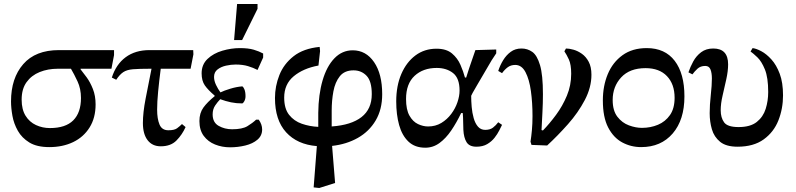

<svg xmlns="http://www.w3.org/2000/svg" viewBox="-20 -721 3970 958"><path d="M226 13Q164 13 126.5 -10Q89 -33 69 -68.5Q49 -104 42 -143Q35 -182 35 -215Q35 -331 96 -401Q157 -471 274 -471H549V-446L536 -378H382V-375Q395 -359 412.5 -335Q430 -311 443.5 -277Q457 -243 457 -200Q457 -133 427 -85Q397 -37 345 -12Q293 13 226 13ZM334 -378H268Q219 -378 178 -361.5Q137 -345 112.5 -311Q88 -277 88 -224Q88 -175 107.5 -143.5Q127 -112 159.5 -97Q192 -82 229 -82Q307 -82 345.5 -120.5Q384 -159 384 -232Q384 -278 367 -314.5Q350 -351 334 -378Z M782 9Q740 9 716.5 -21.5Q693 -52 693 -107Q693 -159 706.5 -228.5Q720 -298 736 -378H728Q674 -378 643.5 -375.5Q613 -373 595 -361Q577 -349 560 -323L538 -334Q559 -400 607 -435.5Q655 -471 726 -471H944L945 -450L931 -378H782Q774 -316 769 -264Q764 -212 764 -174Q764 -128 776 -99.5Q788 -71 820 -71Q850 -71 863.5 -81Q877 -91 888 -102L906 -87Q889 -49 860.5 -20Q832 9 782 9Z M1128 14Q1088 14 1053 0Q1018 -14 996.5 -43Q975 -72 975 -117Q975 -157 995 -184.5Q1015 -212 1051 -241V-244Q1018 -272 1002 -295Q986 -318 986 -355Q986 -399 1015.5 -427Q1045 -455 1089.5 -468Q1134 -481 1177 -481Q1219 -481 1246 -473Q1273 -465 1293 -454V-434L1265 -372Q1244 -383 1217.5 -391Q1191 -399 1156 -399Q1133 -399 1108 -393.5Q1083 -388 1065.5 -374.5Q1048 -361 1048 -337Q1048 -318 1058 -297Q1068 -276 1080 -260Q1098 -269 1129.5 -278.5Q1161 -288 1188 -290Q1193 -290 1199 -276.5Q1205 -263 1205 -241Q1205 -227 1199 -216Q1193 -205 1188 -205Q1159 -205 1132.5 -210.5Q1106 -216 1079 -226Q1066 -213 1053.5 -194.5Q1041 -176 1041 -150Q1041 -110 1071 -93Q1101 -76 1138 -76Q1189 -76 1214.5 -91.5Q1240 -107 1258 -124H1271Q1288 -100 1288 -75Q1288 -44 1264.5 -24Q1241 -4 1204 5Q1167 14 1128 14ZM1188 -521H1148L1163 -701H1265V-677Z M1652 192 1573 217 1545 214 1561 8Q1463 0 1407.5 -61Q1352 -122 1352 -232Q1352 -291 1374 -346.5Q1396 -402 1445 -440.5Q1494 -479 1575 -487L1577 -466L1569 -394Q1493 -380 1445.5 -340.5Q1398 -301 1398 -234Q1398 -179 1422.5 -148Q1447 -117 1486 -103.5Q1525 -90 1568 -88V-158Q1569 -249 1589.5 -319.5Q1610 -390 1648.5 -430Q1687 -470 1740 -470Q1806 -470 1846.5 -411Q1887 -352 1887 -251Q1887 -175 1854.5 -120Q1822 -65 1765.5 -33Q1709 -1 1637 7ZM1635 -90Q1733 -97 1784 -137Q1835 -177 1835 -251Q1835 -316 1809 -343Q1783 -370 1744 -370Q1699 -370 1675.5 -340.5Q1652 -311 1643.5 -265Q1635 -219 1635 -169Z M2102 16Q2050 16 2018 -14.5Q1986 -45 1971.5 -97Q1957 -149 1957 -215Q1957 -293 1982.5 -352Q2008 -411 2053 -444.5Q2098 -478 2158 -478Q2207 -478 2235 -454.5Q2263 -431 2277.5 -397.5Q2292 -364 2300 -334H2306Q2321 -382 2332 -413Q2343 -444 2352 -471L2456 -474V-455L2433 -420Q2388 -343 2359.5 -294.5Q2331 -246 2331 -243Q2331 -217 2333.5 -187.5Q2336 -158 2343.5 -131.5Q2351 -105 2365 -89Q2379 -73 2401 -73Q2425 -73 2439.5 -84Q2454 -95 2466 -111L2485 -98Q2480 -88 2471 -70Q2462 -52 2447.5 -33.5Q2433 -15 2411 -2Q2389 11 2357 11Q2322 11 2308 -11.5Q2294 -34 2292 -73Q2291 -91 2291 -111.5Q2291 -132 2289 -157H2281Q2258 -109 2231.5 -70Q2205 -31 2173 -7.5Q2141 16 2102 16ZM2116 -90Q2153 -90 2182 -107.5Q2211 -125 2231.5 -152.5Q2252 -180 2262.5 -211Q2273 -242 2273 -269Q2273 -331 2240.5 -356.5Q2208 -382 2159 -382Q2091 -382 2048.5 -342.5Q2006 -303 2006 -227Q2006 -174 2023 -144Q2040 -114 2065.5 -102Q2091 -90 2116 -90Z M2710 5 2632 2 2627 -14Q2631 -39 2634 -71.5Q2637 -104 2637 -142Q2637 -208 2629 -266.5Q2621 -325 2602 -361Q2583 -397 2551 -397Q2529 -397 2513.5 -385.5Q2498 -374 2485 -356L2466 -367Q2475 -395 2490.5 -420.5Q2506 -446 2528.5 -462.5Q2551 -479 2582 -479Q2612 -479 2636 -462Q2660 -445 2674.5 -396Q2689 -347 2689 -251Q2689 -208 2686.5 -160Q2684 -112 2682 -72L2689 -70Q2722 -104 2754.5 -148Q2787 -192 2808.5 -243.5Q2830 -295 2830 -353Q2830 -399 2818.5 -424Q2807 -449 2796 -465L2804 -479Q2820 -479 2841.5 -473Q2863 -467 2883.5 -452.5Q2904 -438 2917.5 -412.5Q2931 -387 2931 -348Q2931 -285 2898 -222Q2865 -159 2814 -101.5Q2763 -44 2710 5Z M3179 13Q3128 13 3084.5 -10.5Q3041 -34 3014.5 -85Q2988 -136 2988 -220Q2988 -292 3012.5 -351Q3037 -410 3086 -445.5Q3135 -481 3207 -481Q3298 -481 3346.5 -417.5Q3395 -354 3395 -240Q3395 -123 3336.5 -55Q3278 13 3179 13ZM3183 -83Q3226 -83 3263 -98.5Q3300 -114 3323 -147Q3346 -180 3346 -233Q3346 -301 3308 -341Q3270 -381 3201 -381Q3122 -381 3079.5 -335Q3037 -289 3037 -222Q3037 -169 3060.5 -138.5Q3084 -108 3118 -95.5Q3152 -83 3183 -83Z M3660 11Q3603 11 3573 -13.5Q3543 -38 3532 -76Q3521 -114 3521 -156Q3521 -197 3526.5 -246.5Q3532 -296 3532 -329Q3532 -357 3525 -374.5Q3518 -392 3499 -392Q3475 -392 3460 -378Q3445 -364 3435 -350L3415 -360Q3424 -387 3439 -414.5Q3454 -442 3478.5 -460.5Q3503 -479 3539 -479Q3613 -479 3613 -400Q3613 -367 3604 -326Q3595 -285 3585.5 -244.5Q3576 -204 3576 -171Q3576 -134 3593 -110.5Q3610 -87 3665 -87Q3724 -87 3756 -112.5Q3788 -138 3800.5 -178Q3813 -218 3813 -262Q3813 -334 3796.5 -374.5Q3780 -415 3759 -435Q3738 -455 3725 -464L3735 -481Q3753 -479 3778.5 -465.5Q3804 -452 3829 -424.5Q3854 -397 3870.5 -353Q3887 -309 3887 -245Q3887 -179 3864 -120.5Q3841 -62 3790.5 -25.5Q3740 11 3660 11Z"/></svg>

Font: STIX Two Text Medium
Style: Regular
Weight: 500
Designer: Ross Mills, John Hudson & Paul Hanslow, Tiro Typeworks Ltd; with prior portions MicroPress Inc., and Coen Hoffman.
Foundry: Tiro Typeworks Ltd
Version: Version 2.13 b171